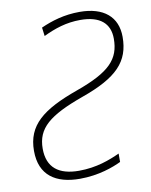

<svg xmlns="http://www.w3.org/2000/svg" viewBox="-83 -786 673 857"><g transform="rotate(-10 253.5 -357.0)"><path d="M210 10C296 10 364 -16 399 -33V-71C353 -50 292 -26 212 -26C121 -26 69 -65 69 -151C69 -244 128 -292 283 -348C447 -406 507 -469 507 -581C507 -672 446 -724 337 -724C267 -724 209 -706 160 -684L165 -645C217 -670 270 -688 334 -688C423 -688 467 -649 467 -580C467 -487 419 -436 265 -381C103 -323 29 -264 29 -148C29 -37 101 10 210 10Z"/></g></svg>

Font: Noto Sans ExtraLight
Style: Italic
Weight: 200
Italic angle: -12°
Designer: Monotype Design Team
Foundry: Monotype Imaging Inc.
Version: Version 2.013